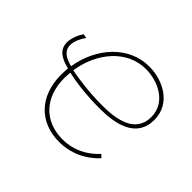

<svg xmlns="http://www.w3.org/2000/svg" viewBox="-125 -693 870 870"><g transform="rotate(45 309.5 -258.5)"><path d="M339 7C411 7 476 -22 527 -76L513 -90C466 -39 408 -12 342 -12C228 -12 151 -88 151 -215L153 -251C202 -240 274 -230 362 -230C461 -230 574 -252 574 -369C574 -473 476 -524 386 -524C257 -524 157 -414 135 -274C92 -285 64 -303 64 -339C64 -365 78 -392 93 -413L73 -417C58 -396 45 -364 45 -338C45 -292 78 -270 132 -257C131 -243 130 -229 130 -215C130 -77 214 7 339 7ZM155 -268C174 -397 262 -505 384 -505C463 -505 555 -461 555 -368C555 -264 447 -248 362 -248C274 -248 201 -259 155 -268Z"/></g></svg>

Font: Fixel Text 20240404 Thin
Style: Italic
Weight: 100
Width: 4
Italic angle: -10°
Designer: AlfaBravo + MacPaw
Foundry: Kyrylo Tkachov, Marchela Mozhyna, Serhii Makarenko, Maria Weinstein, Zakhar Kryvoshyya
Version: Version 1.211;Glyphs 3.2 (3225)